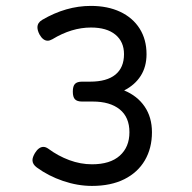

<svg xmlns="http://www.w3.org/2000/svg" viewBox="-20 -610 640 641"><path d="M469.2 -429.2Q469.2 -387.2 449.7 -356.7Q430.2 -326.2 394.5 -308.1Q438.5 -290 462.9 -254.2Q487.3 -218.3 487.3 -168.5Q487.3 -115.2 463.6 -74.7Q439.9 -34.2 395 -11.7Q350.1 10.7 287.1 10.7Q239.3 10.7 190.4 -5.9Q141.6 -22.5 103 -50.8Q88.4 -61.5 88.4 -75.2Q88.4 -85 96.7 -99.1Q109.4 -119.6 125 -119.6Q132.8 -119.6 141.6 -113.3Q173.8 -89.4 211.4 -75.4Q249 -61.5 287.1 -61.5Q347.7 -61.5 379.9 -90.3Q412.1 -119.1 412.1 -168.5Q412.1 -218.8 379.6 -244.9Q347.2 -271 289.6 -271H253.9Q237.3 -271 230.2 -278.6Q223.1 -286.1 223.1 -304.2Q223.1 -322.3 230.2 -329.8Q237.3 -337.4 253.9 -337.4H280.8Q336.4 -337.4 365.2 -360.8Q394 -384.3 394 -429.2Q394 -470.7 365.2 -494.4Q336.4 -518.1 283.7 -518.1Q219.2 -518.1 154.8 -479Q146 -474.1 139.2 -474.1Q123.5 -474.1 111.8 -495.1Q105 -508.3 105 -518.6Q105 -534.2 120.6 -543.5Q200.2 -590.3 283.2 -590.3Q339.4 -590.3 381.3 -570.6Q423.3 -550.8 446.3 -514.4Q469.2 -478 469.2 -429.2Z"/></svg>

Font: Courier Prime Code
Style: Regular
Weight: 400
Designer: Alan Dague-Greene
Foundry: Quote-Unquote Apps
Version: Version 3.0318